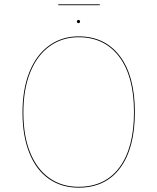

<svg xmlns="http://www.w3.org/2000/svg" viewBox="-20 -858 727 887"><path d="M603 -340Q603 -174 535.5 -82.5Q468 9 343 9Q264 9 205.5 -32Q147 -73 115.5 -151.5Q84 -230 84 -338Q84 -446 116 -525.5Q148 -605 207 -647.5Q266 -690 343 -690Q465 -690 534 -598.5Q603 -507 603 -340ZM88 -338Q88 -231 119 -154Q150 -77 207.5 -36Q265 5 343 5Q466 5 532.5 -85.5Q599 -176 599 -340Q599 -505 531 -595.5Q463 -686 343 -686Q267 -686 209 -644Q151 -602 119.5 -523.5Q88 -445 88 -338ZM350 -758Q350 -756 348 -753.5Q346 -751 343 -751Q339 -751 337 -753.5Q335 -756 335 -758Q335 -761 337 -763.5Q339 -766 343 -766Q346 -766 348 -763.5Q350 -761 350 -758ZM249 -834V-838H441V-834Z"/></svg>

Font: FiraGO Four
Style: Regular
Weight: 100
Designer: bBox Type
Foundry: bBox Type GmbH
Version: Version 1.001